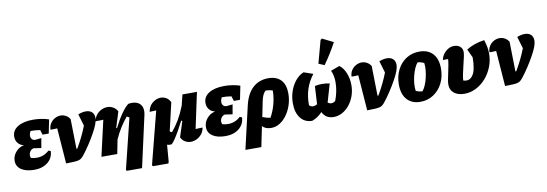

<svg xmlns="http://www.w3.org/2000/svg" viewBox="-68 -1309 5677 1994"><g transform="rotate(-10 2770.5 -311.5)"><path d="M194 12Q108 12 58 -21.5Q8 -55 8 -114Q8 -165 43 -206.5Q78 -248 131 -259Q93 -266 70 -294Q47 -322 47 -363Q47 -428 107 -465.5Q167 -503 270 -503Q313 -503 357.5 -496Q402 -489 435 -477L406 -333H341L325 -384Q271 -393 225 -392Q210 -367 210 -343Q210 -321 223 -307Q236 -293 257 -293L322 -300L304 -198L224 -210Q194 -203 180.5 -174Q167 -145 180 -116Q205 -107 242 -107Q316 -107 372 -159L395 -150Q392 -77 336.5 -32.5Q281 12 194 12Z M671 -127Q740 -245 780 -351L743 -476Q787 -493 823 -493Q865 -493 888.5 -471Q912 -449 912 -410Q912 -382 898 -343Q884 -306 855 -253.5Q826 -201 790.5 -147Q755 -93 721 -50Q707 -32 694 -21Q681 -10 662.5 -5Q644 0 612.5 1.5Q581 3 530 4L502 -371Q468 -368 431 -369Q432 -408 451 -436.5Q470 -465 499 -480.5Q528 -496 559 -496Q587 -496 612.5 -482.5Q638 -469 656 -441L662 -127Z M903 0 989 -376Q979 -375 966 -375Q953 -375 938.5 -374.5Q924 -374 907 -374Q914 -413 936 -440.5Q958 -468 989 -483Q1020 -498 1053 -498Q1083 -498 1111.5 -482.5Q1140 -467 1158 -435L1106 -268L1114 -265Q1153 -344 1195.5 -405.5Q1238 -467 1273 -493Q1293 -497 1309 -497Q1363 -497 1393 -469.5Q1423 -442 1423 -394Q1423 -385 1422 -375Q1421 -365 1419 -354L1298 189H1137L1130 178L1260 -351Q1248 -361 1234 -366Q1195 -320 1161.5 -266.5Q1128 -213 1099 -149L1070 0Z M1576 189H1413L1405 177L1547 -376Q1528 -375 1511 -374.5Q1494 -374 1477 -373Q1488 -433 1529 -465.5Q1570 -498 1615 -498Q1645 -498 1672 -482.5Q1699 -467 1716 -433L1647 -136Q1658 -129 1669 -124Q1713 -176 1749 -237.5Q1785 -299 1816 -378L1844 -492H1997L1916 -114Q1951 -117 1990 -117Q1984 -78 1961.5 -50Q1939 -22 1908 -7Q1877 8 1846 8Q1815 8 1787 -7.5Q1759 -23 1742 -57L1795 -221L1784 -226Q1757 -173 1730 -125.5Q1703 -78 1680 -44.5Q1657 -11 1643 -1Q1617 2 1596 -5L1582 171Z M2211 12Q2125 12 2075 -21.5Q2025 -55 2025 -114Q2025 -165 2060 -206.5Q2095 -248 2148 -259Q2110 -266 2087 -294Q2064 -322 2064 -363Q2064 -428 2124 -465.5Q2184 -503 2287 -503Q2330 -503 2374.5 -496Q2419 -489 2452 -477L2423 -333H2358L2342 -384Q2288 -393 2242 -392Q2227 -367 2227 -343Q2227 -321 2240 -307Q2253 -293 2274 -293L2339 -300L2321 -198L2241 -210Q2211 -203 2197.5 -174Q2184 -145 2197 -116Q2222 -107 2259 -107Q2333 -107 2389 -159L2412 -150Q2409 -77 2353.5 -32.5Q2298 12 2211 12Z M2388 189 2492 -260Q2519 -379 2585 -441Q2651 -503 2750 -503Q2836 -503 2882.5 -454Q2929 -405 2929 -312Q2929 -249 2910 -190.5Q2891 -132 2858 -86.5Q2825 -41 2783 -15Q2741 11 2694 11Q2631 11 2600 -25L2556 189ZM2653 -280 2620 -117Q2658 -101 2702 -94Q2736 -154 2755.5 -226.5Q2775 -299 2775 -369Q2740 -382 2700 -381Q2667 -350 2653 -280Z M3124 12Q3047 12 3002 -45.5Q2957 -103 2957 -202Q2957 -268 2977.5 -328Q2998 -388 3035 -433.5Q3072 -479 3122 -500L3220 -466Q3115 -332 3119 -153Q3136 -135 3158 -135Q3179 -135 3203 -148L3214 -339Q3284 -356 3370 -339L3314 -146Q3334 -133 3353 -133Q3376 -133 3395 -151Q3432 -247 3432 -343Q3432 -411 3407 -466L3500 -500Q3541 -470 3565 -411Q3589 -352 3589 -283Q3589 -222 3569.5 -168.5Q3550 -115 3517 -74.5Q3484 -34 3441 -11Q3398 12 3351 12Q3268 12 3233 -61Q3207 -34 3181 -16.5Q3155 1 3124 12ZM3351 -535 3290 -561 3355 -800 3371 -812 3487 -754Q3427 -641 3351 -535Z M3846 -127Q3915 -245 3955 -351L3918 -476Q3962 -493 3998 -493Q4040 -493 4063.5 -471Q4087 -449 4087 -410Q4087 -382 4073 -343Q4059 -306 4030 -253.5Q4001 -201 3965.5 -147Q3930 -93 3896 -50Q3882 -32 3869 -21Q3856 -10 3837.5 -5Q3819 0 3787.5 1.5Q3756 3 3705 4L3677 -371Q3643 -368 3606 -369Q3607 -408 3626 -436.5Q3645 -465 3674 -480.5Q3703 -496 3734 -496Q3762 -496 3787.5 -482.5Q3813 -469 3831 -441L3837 -127Z M4266 13Q4176 13 4125.5 -43.5Q4075 -100 4075 -201Q4075 -288 4109.5 -356.5Q4144 -425 4204.5 -464Q4265 -503 4343 -503Q4434 -503 4484.5 -448Q4535 -393 4535 -292Q4535 -204 4500 -135.5Q4465 -67 4404 -27Q4343 13 4266 13ZM4303 -90Q4321 -109 4336 -143Q4351 -177 4361 -218Q4371 -259 4375 -300.5Q4379 -342 4374 -377Q4358 -385 4341 -390Q4324 -395 4307 -396Q4289 -376 4274 -342Q4259 -308 4248.5 -267Q4238 -226 4234.5 -184.5Q4231 -143 4236 -108Q4264 -94 4303 -90Z M4731 10Q4662 10 4621.5 -23Q4581 -56 4581 -112Q4581 -133 4587 -165Q4593 -197 4601 -234Q4609 -271 4616 -307.5Q4623 -344 4625 -375Q4603 -374 4570 -374Q4576 -408 4596.5 -436Q4617 -464 4646 -481Q4675 -498 4707 -498Q4748 -498 4772.5 -476.5Q4797 -455 4797 -418Q4797 -400 4789 -363.5Q4781 -327 4770 -282.5Q4759 -238 4750.5 -196.5Q4742 -155 4741 -128Q4757 -122 4777 -122Q4811 -122 4837 -155Q4863 -188 4871 -245Q4875 -267 4877 -290.5Q4879 -314 4879 -348L4838 -437Q4916 -487 5028 -503Q5043 -456 5048.5 -422.5Q5054 -389 5054 -357Q5054 -284 5028 -218Q5002 -152 4957 -100.5Q4912 -49 4853.5 -19.5Q4795 10 4731 10Z M5300 -127Q5369 -245 5409 -351L5372 -476Q5416 -493 5452 -493Q5494 -493 5517.5 -471Q5541 -449 5541 -410Q5541 -382 5527 -343Q5513 -306 5484 -253.5Q5455 -201 5419.5 -147Q5384 -93 5350 -50Q5336 -32 5323 -21Q5310 -10 5291.5 -5Q5273 0 5241.5 1.5Q5210 3 5159 4L5131 -371Q5097 -368 5060 -369Q5061 -408 5080 -436.5Q5099 -465 5128 -480.5Q5157 -496 5188 -496Q5216 -496 5241.5 -482.5Q5267 -469 5285 -441L5291 -127Z"/></g></svg>

Font: Piazzolla ExtraBold
Style: Italic
Weight: 800
Italic angle: -11.3°
Designer: Juan Pablo del Peral
Foundry: Huerta Tipografica
Version: Version 1.330